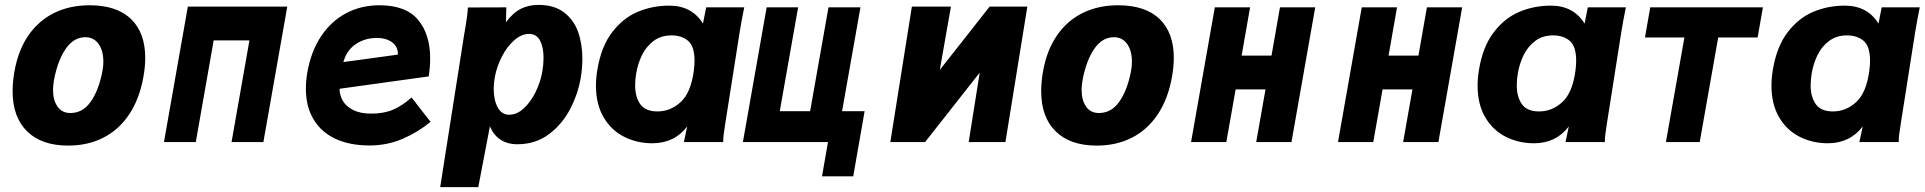

<svg xmlns="http://www.w3.org/2000/svg" viewBox="-20 -580 7859 784"><path d="M31.5 -208Q31.5 -246 39 -288.5Q54.5 -376 96.8 -436.5Q139 -497 202.5 -527.8Q266 -558.5 345.5 -558.5Q456.5 -558.5 514.8 -502.5Q573 -446.5 573 -343.5Q573 -307 565.5 -265.5Q549.5 -176 507.5 -113Q465.5 -50 402 -17.8Q338.5 14.5 258.5 14.5Q150 14.5 90.8 -43.5Q31.5 -101.5 31.5 -208ZM397 -283Q402 -306 402 -328.5Q402 -373 382.5 -400.5Q363 -428 328.5 -428Q282 -428 249.8 -382.8Q217.5 -337.5 201.5 -259Q196.5 -232.5 196.5 -213.5Q196.5 -171 214.8 -144.8Q233 -118.5 267.5 -118.5Q317 -118.5 349.2 -163Q381.5 -207.5 397 -283Z M747 -553H1153L1055.5 0H925.5L998.5 -415H852.5L779.5 0H649.5Z M1229 -218Q1229 -250 1235 -285Q1250 -370 1291 -431.8Q1332 -493.5 1393.2 -526Q1454.5 -558.5 1529 -558.5Q1637.5 -558.5 1687 -499.2Q1736.5 -440 1736.5 -342Q1736.5 -305.5 1730.5 -268L1366.5 -217.5Q1366.5 -192 1379.5 -169Q1392.5 -146 1421.8 -131Q1451 -116 1496 -116Q1548 -116 1585.8 -132.5Q1623.5 -149 1660.5 -182L1738 -82.5Q1688 -41 1624.8 -13.5Q1561.5 14 1489 14Q1408.5 14 1350.2 -13Q1292 -40 1260.5 -92.2Q1229 -144.5 1229 -218ZM1518.5 -425Q1470.5 -425 1433.2 -400.2Q1396 -375.5 1382 -326.5L1604.5 -357Q1606 -374 1597.2 -389.5Q1588.5 -405 1568.5 -415Q1548.5 -425 1518.5 -425Z M1880.5 -469Q1884 -490 1887 -512Q1890 -534 1890.5 -549.5L2047.5 -550L2046 -489Q2074 -527.5 2106.2 -543.8Q2138.5 -560 2178.5 -560Q2243 -560 2283 -529.5Q2323 -499 2340.5 -449.8Q2358 -400.5 2358 -340.5Q2358 -300 2351 -260.5Q2340 -196.5 2308.2 -135Q2276.5 -73.5 2221.8 -32.2Q2167 9 2092.5 9Q2052 9 2023.5 -9.8Q1995 -28.5 1980.5 -64.5L1933 184H1777.5L1875.5 -440ZM2194.5 -287.5Q2199.5 -318.5 2199.5 -343.5Q2199.5 -387 2185.2 -414.2Q2171 -441.5 2140 -441.5Q2109.5 -441.5 2080 -415.8Q2050.5 -390 2029.5 -349.2Q2008.5 -308.5 2000.5 -265Q1996 -241 1996 -217.5Q1996 -171.5 2012.2 -141.5Q2028.5 -111.5 2059 -111.5Q2090.5 -111.5 2118.8 -137.5Q2147 -163.5 2167 -204.2Q2187 -245 2194.5 -287.5Z M2413.5 -230.5Q2413.5 -262 2419.5 -297Q2435 -390 2479.5 -448.2Q2524 -506.5 2584.2 -531.8Q2644.5 -557 2712.5 -557Q2805.5 -557 2850.5 -483.5L2863.5 -550H3019Q3014.5 -528.5 3009.2 -500.2Q3004 -472 3000 -447L2941.5 -75.5L2940 -65Q2937 -47 2935 -30.8Q2933 -14.5 2933 0H2772.5Q2774.5 -11 2786 -63.5Q2733.5 5 2643.5 5Q2581 5 2528.5 -21.5Q2476 -48 2444.8 -101Q2413.5 -154 2413.5 -230.5ZM2813 -290.5Q2816 -314 2816 -332Q2816 -391 2789.8 -413.2Q2763.5 -435.5 2722 -435.5Q2679 -435.5 2648.8 -412.8Q2618.5 -390 2601.2 -354.5Q2584 -319 2577.5 -278.5Q2573.5 -253.5 2573.5 -231.5Q2573.5 -184 2594.5 -154.5Q2615.5 -125 2664.5 -125Q2718 -125 2759.5 -163.2Q2801 -201.5 2813 -290.5Z M3361 0H3013.5L3110.5 -550H3239L3164 -126H3288L3363 -550H3493.5L3418.5 -126H3510.5L3464 140H3336.5Z M3703.5 -553H3863L3817.5 -294.5L4021 -553H4175L4085.5 0H3935.5L3980.5 -283.5L3757.5 0H3615.5Z M4231.5 -208Q4231.5 -246 4239 -288.5Q4254.5 -376 4296.8 -436.5Q4339 -497 4402.5 -527.8Q4466 -558.5 4545.5 -558.5Q4656.5 -558.5 4714.8 -502.5Q4773 -446.5 4773 -343.5Q4773 -307 4765.5 -265.5Q4749.5 -176 4707.5 -113Q4665.5 -50 4602 -17.8Q4538.5 14.5 4458.5 14.5Q4350 14.5 4290.8 -43.5Q4231.5 -101.5 4231.5 -208ZM4597 -283Q4602 -306 4602 -328.5Q4602 -373 4582.5 -400.5Q4563 -428 4528.5 -428Q4482 -428 4449.8 -382.8Q4417.5 -337.5 4401.5 -259Q4396.5 -232.5 4396.5 -213.5Q4396.5 -171 4414.8 -144.8Q4433 -118.5 4467.5 -118.5Q4517 -118.5 4549.2 -163Q4581.5 -207.5 4597 -283Z M4940.5 -550H5084.5L5050 -353H5172L5206.5 -550H5350.5L5253.5 0H5109.5L5147.5 -215H5025.5L4987.5 0H4843.5Z M5540.5 -550H5684.5L5650 -353H5772L5806.5 -550H5950.5L5853.5 0H5709.5L5747.5 -215H5625.5L5587.5 0H5443.5Z M6013.5 -230.5Q6013.5 -262 6019.5 -297Q6035 -390 6079.5 -448.2Q6124 -506.5 6184.2 -531.8Q6244.5 -557 6312.5 -557Q6405.5 -557 6450.5 -483.5L6463.5 -550H6619Q6614.5 -528.5 6609.2 -500.2Q6604 -472 6600 -447L6541.5 -75.5L6540 -65Q6537 -47 6535 -30.8Q6533 -14.5 6533 0H6372.5Q6374.5 -11 6386 -63.5Q6333.5 5 6243.5 5Q6181 5 6128.5 -21.5Q6076 -48 6044.8 -101Q6013.5 -154 6013.5 -230.5ZM6413 -290.5Q6416 -314 6416 -332Q6416 -391 6389.8 -413.2Q6363.5 -435.5 6322 -435.5Q6279 -435.5 6248.8 -412.8Q6218.5 -390 6201.2 -354.5Q6184 -319 6177.5 -278.5Q6173.5 -253.5 6173.5 -231.5Q6173.5 -184 6194.5 -154.5Q6215.5 -125 6264.5 -125Q6318 -125 6359.5 -163.2Q6401 -201.5 6413 -290.5Z M6858 -427H6697L6718.5 -550H7178.5L7157 -427H6996L6920.5 0H6782.5Z M7213.5 -230.5Q7213.5 -262 7219.5 -297Q7235 -390 7279.5 -448.2Q7324 -506.5 7384.2 -531.8Q7444.5 -557 7512.5 -557Q7605.5 -557 7650.5 -483.5L7663.5 -550H7819Q7814.5 -528.5 7809.2 -500.2Q7804 -472 7800 -447L7741.5 -75.5L7740 -65Q7737 -47 7735 -30.8Q7733 -14.5 7733 0H7572.5Q7574.5 -11 7586 -63.5Q7533.5 5 7443.5 5Q7381 5 7328.5 -21.5Q7276 -48 7244.8 -101Q7213.5 -154 7213.5 -230.5ZM7613 -290.5Q7616 -314 7616 -332Q7616 -391 7589.8 -413.2Q7563.5 -435.5 7522 -435.5Q7479 -435.5 7448.8 -412.8Q7418.5 -390 7401.2 -354.5Q7384 -319 7377.5 -278.5Q7373.5 -253.5 7373.5 -231.5Q7373.5 -184 7394.5 -154.5Q7415.5 -125 7464.5 -125Q7518 -125 7559.5 -163.2Q7601 -201.5 7613 -290.5Z"/></svg>

Font: JuliaMono Black
Style: Italic
Weight: 900
Italic angle: -9°
Monospace: yes
Designer: cormullion
Foundry: corm
Version: Version 0.057; ttfautohint (v1.8.4)